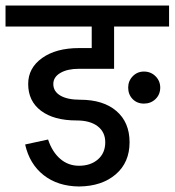

<svg xmlns="http://www.w3.org/2000/svg" viewBox="-55 -658 632 695"><path d="M557 -562H358V-409H231Q189 -409 163.5 -394Q138 -379 138 -354Q138 -327 163.5 -312Q189 -297 235 -297Q319 -297 366.5 -256Q414 -215 414 -143Q414 -70 364 -27Q314 16 232 17H231H230Q154 16 103 -24Q52 -64 36 -135L119 -153Q134 -108 163 -83Q192 -58 231 -58Q273 -58 299.5 -81Q326 -104 326 -143Q326 -180 298.5 -201Q271 -222 222 -222Q140 -222 93.5 -257Q47 -292 47 -354Q47 -412 97.5 -448Q148 -484 231 -484H277V-562H-35V-638H557ZM525 -341Q525 -316 508 -299.5Q491 -283 466 -283Q441 -283 425 -299.5Q409 -316 409 -341Q409 -365 425.5 -382Q442 -399 466 -399Q491 -399 508 -382Q525 -365 525 -341Z"/></svg>

Font: Akshar
Style: Regular
Weight: 400
Designer: Tall Chai
Foundry: Tall Chai
Version: Version 1.000